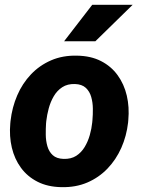

<svg xmlns="http://www.w3.org/2000/svg" viewBox="-20 -770 586 800"><path d="M22.9 -255.9 23.9 -266.1Q30.3 -322.8 51.8 -372.6Q73.2 -422.4 108.9 -460Q144.5 -497.6 192.9 -518.6Q241.2 -539.6 301.3 -538.1Q358.9 -537.1 401.1 -515.4Q443.4 -493.7 470.2 -456.5Q497.1 -419.4 508.3 -371.6Q519.5 -323.7 514.6 -270L513.7 -259.3Q507.3 -203.1 485.4 -153.8Q463.4 -104.5 427.7 -67.4Q392.1 -30.3 343.8 -9.5Q295.4 11.2 235.8 9.8Q178.7 8.8 136.5 -12.7Q94.2 -34.2 67.4 -70.8Q40.5 -107.4 29.3 -154.8Q18.1 -202.1 22.9 -255.9ZM172.9 -266.1 171.9 -255.9Q170.4 -233.9 170.7 -208.7Q170.9 -183.6 177.5 -160.6Q184.1 -137.7 200 -123.3Q215.8 -108.9 244.6 -107.9Q275.9 -106.9 297.4 -120.6Q318.8 -134.3 332.8 -157.5Q346.7 -180.7 354.2 -207.5Q361.8 -234.4 364.3 -259.8L365.2 -270Q367.2 -291.5 366.9 -317.1Q366.7 -342.8 360.1 -366Q353.5 -389.2 337.4 -404.1Q321.3 -418.9 292.5 -419.9Q261.2 -420.9 239.5 -406.7Q217.8 -392.6 204.1 -369.1Q190.4 -345.7 183.1 -318.6Q175.8 -291.5 172.9 -266.1ZM247.1 -598.1 364.3 -750H532.7L377.4 -598.1Z"/></svg>

Font: Roboto ExtraBold
Style: Italic
Weight: 800
Designer: Christian Robertson
Foundry: Google
Version: Version 3.009; 2024